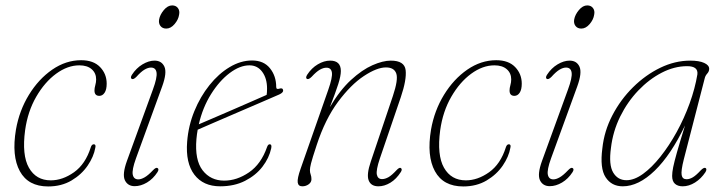

<svg xmlns="http://www.w3.org/2000/svg" viewBox="-20 -664 2607 692"><path d="M266 -428.5Q223.5 -428.5 182.2 -398.2Q141 -368 110.5 -315.2Q80 -262.5 70.5 -194.5Q58.5 -105 84.2 -59.5Q110 -14 163 -14Q205.5 -14 246.8 -43.2Q288 -72.5 307 -132.5Q310.5 -144 318 -144Q326.5 -144 323.5 -131.5Q318 -99.5 296 -67.2Q274 -35 237.8 -13.5Q201.5 8 153.5 8Q81.5 8 51.5 -47Q21.5 -102 37.5 -197Q49.5 -265.5 84.2 -322.2Q119 -379 168.2 -413Q217.5 -447 272.5 -447Q317 -447 340.8 -422.2Q364.5 -397.5 364.5 -362.5Q364.5 -341 357 -329.8Q349.5 -318.5 338 -318.5Q320.5 -318.5 320.5 -338Q320.5 -346.5 323.5 -357Q326.5 -367.5 326.5 -378Q326.5 -400.5 310.5 -414.5Q294.5 -428.5 266 -428.5Z M579 -561Q565.5 -561 558.2 -570.5Q551 -580 553.5 -594Q556.5 -611 570.5 -627.8Q584.5 -644.5 600.5 -644.5Q614 -644.5 621.2 -635Q628.5 -625.5 625.5 -611Q623 -593.5 609.2 -577.2Q595.5 -561 579 -561ZM470 -93Q455 -51.5 458.5 -34.5Q462 -17.5 478.5 -17.5Q488.5 -17.5 501.2 -24.8Q514 -32 531.5 -50.5Q542 -61.5 547.5 -58.5Q554.5 -54.5 547.5 -43.5Q532 -19.5 509.8 -6.2Q487.5 7 465.5 7Q440.5 7 430.2 -14.2Q420 -35.5 437.5 -84L531 -341Q547 -384.5 544.2 -402.5Q541.5 -420.5 524 -420.5Q513.5 -420.5 500.8 -413Q488 -405.5 471.5 -387Q461 -376.5 455 -379.5Q448.5 -383.5 455.5 -394.5Q471 -418.5 493.5 -432Q516 -445.5 537 -445.5Q562.5 -445.5 572.5 -423.8Q582.5 -402 564.5 -352.5Z M957.5 -129.5Q950 -94.5 926 -63.2Q902 -32 863.2 -12.2Q824.5 7.5 773.5 7.5Q712.5 7.5 680.5 -34.5Q648.5 -76.5 654.5 -153Q659 -211 680.5 -263.5Q702 -316 735 -357.2Q768 -398.5 807.8 -422.2Q847.5 -446 888.5 -446Q930.5 -446 953 -418Q975.5 -390 975.5 -350.5Q975.5 -340.5 987 -344.5Q999 -348.5 1000.5 -338.5Q1001.5 -330.5 986.5 -323.5Q962.5 -313 921.2 -295.2Q880 -277.5 834.2 -257.8Q788.5 -238 750 -221.5Q711.5 -205 692.5 -196.5Q689.5 -180 688 -163Q681.5 -87.5 710.2 -50.2Q739 -13 788 -13Q834 -13 877.5 -42.8Q921 -72.5 942.5 -134Q946 -144 952 -144Q960.5 -144 957.5 -129.5ZM879 -428.5Q844.5 -428.5 807.5 -400.5Q770.5 -372.5 740.5 -324.5Q710.5 -276.5 696.5 -216Q715 -224 746 -237.2Q777 -250.5 812.8 -266Q848.5 -281.5 882.2 -296.2Q916 -311 941 -322Q942.5 -330 942.5 -345Q942.5 -381.5 925.2 -405Q908 -428.5 879 -428.5Z M1086.5 -379.5Q1080 -383 1087 -394.5Q1103 -419 1125.5 -432.2Q1148 -445.5 1170 -445.5Q1208.5 -445.5 1208.5 -408Q1208.5 -390.5 1199.2 -361.2Q1190 -332 1169 -278Q1205 -339 1245 -375.8Q1285 -412.5 1322.5 -429Q1360 -445.5 1388.5 -445.5Q1438 -445.5 1442 -411.2Q1446 -377 1424.5 -313.5L1349 -92.5Q1335 -51 1338.2 -34.8Q1341.5 -18.5 1357 -18.5Q1367.5 -18.5 1379.8 -25.2Q1392 -32 1409.5 -51Q1419.5 -61.5 1424.5 -58.5Q1431 -54.5 1425 -44.5Q1408.5 -18.5 1387 -5.5Q1365.5 7.5 1344 7.5Q1317 7.5 1308.8 -13.8Q1300.5 -35 1316.5 -82L1396 -318Q1416 -377.5 1408.2 -399.2Q1400.5 -421 1371 -421Q1338.5 -421 1291.5 -390Q1244.5 -359 1198.2 -296.8Q1152 -234.5 1121.5 -141.5Q1105 -91.5 1101 -75.2Q1097 -59 1097 -51Q1097 -42 1099.8 -34.8Q1102.5 -27.5 1102.5 -18Q1102.5 -7 1092.5 0.2Q1082.5 7.5 1069.5 7.5Q1055 7.5 1053 -6.5Q1051 -20.5 1063.5 -56L1163 -340Q1179 -385.5 1176.2 -402.8Q1173.5 -420 1156.5 -420Q1145.5 -420 1132.8 -412.8Q1120 -405.5 1103.5 -387.5Q1092.5 -376.5 1086.5 -379.5Z M1762 -428.5Q1719.5 -428.5 1678.2 -398.2Q1637 -368 1606.5 -315.2Q1576 -262.5 1566.5 -194.5Q1554.5 -105 1580.2 -59.5Q1606 -14 1659 -14Q1701.5 -14 1742.8 -43.2Q1784 -72.5 1803 -132.5Q1806.5 -144 1814 -144Q1822.5 -144 1819.5 -131.5Q1814 -99.5 1792 -67.2Q1770 -35 1733.8 -13.5Q1697.5 8 1649.5 8Q1577.5 8 1547.5 -47Q1517.5 -102 1533.5 -197Q1545.5 -265.5 1580.2 -322.2Q1615 -379 1664.2 -413Q1713.5 -447 1768.5 -447Q1813 -447 1836.8 -422.2Q1860.5 -397.5 1860.5 -362.5Q1860.5 -341 1853 -329.8Q1845.5 -318.5 1834 -318.5Q1816.5 -318.5 1816.5 -338Q1816.5 -346.5 1819.5 -357Q1822.5 -367.5 1822.5 -378Q1822.5 -400.5 1806.5 -414.5Q1790.5 -428.5 1762 -428.5Z M2075 -561Q2061.5 -561 2054.2 -570.5Q2047 -580 2049.5 -594Q2052.5 -611 2066.5 -627.8Q2080.5 -644.5 2096.5 -644.5Q2110 -644.5 2117.2 -635Q2124.5 -625.5 2121.5 -611Q2119 -593.5 2105.2 -577.2Q2091.5 -561 2075 -561ZM1966 -93Q1951 -51.5 1954.5 -34.5Q1958 -17.5 1974.5 -17.5Q1984.5 -17.5 1997.2 -24.8Q2010 -32 2027.5 -50.5Q2038 -61.5 2043.5 -58.5Q2050.5 -54.5 2043.5 -43.5Q2028 -19.5 2005.8 -6.2Q1983.5 7 1961.5 7Q1936.5 7 1926.2 -14.2Q1916 -35.5 1933.5 -84L2027 -341Q2043 -384.5 2040.2 -402.5Q2037.5 -420.5 2020 -420.5Q2009.5 -420.5 1996.8 -413Q1984 -405.5 1967.5 -387Q1957 -376.5 1951 -379.5Q1944.5 -383.5 1951.5 -394.5Q1967 -418.5 1989.5 -432Q2012 -445.5 2033 -445.5Q2058.5 -445.5 2068.5 -423.8Q2078.5 -402 2060.5 -352.5Z M2444.5 -89.5Q2434 -48 2436.8 -33Q2439.5 -18 2454.5 -18Q2465.5 -18 2477.5 -25.2Q2489.5 -32.5 2506 -50.5Q2517 -61.5 2523 -58.5Q2529 -54.5 2522.5 -43.5Q2507 -20 2485 -6.2Q2463 7.5 2440.5 7.5Q2423 7.5 2412.8 -1.5Q2402.5 -10.5 2402.5 -30Q2402.5 -42.5 2406.2 -61.2Q2410 -80 2420 -115.5Q2430 -151 2449 -212Q2398.5 -106 2340 -49.2Q2281.5 7.5 2224.5 7.5Q2184 7.5 2162.8 -25Q2141.5 -57.5 2151 -129.5Q2157.5 -191.5 2187 -248.2Q2216.5 -305 2261.5 -349.5Q2306.5 -394 2359.8 -419.8Q2413 -445.5 2467.5 -445.5Q2500 -445.5 2518 -437.2Q2536 -429 2536 -416Q2536 -406.5 2529 -398.8Q2522 -391 2520 -382ZM2182 -131Q2173.5 -70 2190 -42.2Q2206.5 -14.5 2238 -14.5Q2266 -14.5 2297.5 -37.2Q2329 -60 2360.2 -99.2Q2391.5 -138.5 2418.8 -188Q2446 -237.5 2465.5 -291.2Q2485 -345 2493.5 -396Q2497 -425.5 2456.5 -425.5Q2410.5 -425.5 2365 -402Q2319.5 -378.5 2280.5 -337.8Q2241.5 -297 2215.2 -243.8Q2189 -190.5 2182 -131Z"/></svg>

Font: Fraunces 72pt S050 Thin
Style: Italic
Weight: 100
Italic angle: -16°
Version: Version 1.000; ttfautohint (v1.8.3)